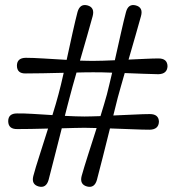

<svg xmlns="http://www.w3.org/2000/svg" viewBox="-20 -724 686 749"><path d="M358 -22Q348.5 11 319.5 3.5Q290 -4.5 298.5 -37.5Q307 -68 323.5 -119.8Q340 -171.5 357 -224.5Q327.5 -225.5 309 -225.5Q292.5 -225 269.5 -224.8Q246.5 -224.5 221 -223.5Q206.5 -167.5 192.5 -111.5Q178.5 -55.5 169.5 -22Q160 11 131 3.5Q101.5 -4.5 110 -37.5Q118 -68 134.5 -118.8Q151 -169.5 167.5 -222.5Q132.5 -221.5 100.2 -221Q68 -220.5 47 -220.5Q12.5 -220 12 -251Q12 -281.5 46.5 -281.5Q70 -282 107.2 -279.8Q144.5 -277.5 184.5 -275Q191.5 -298.5 197.8 -319Q204 -339.5 208 -355.5Q212.5 -372 217.8 -393.8Q223 -415.5 228.5 -440Q186.5 -439 146.2 -438.2Q106 -437.5 80.5 -437.5Q46.5 -436.5 46 -467.5Q46 -498 80.5 -498.5Q107 -498.5 151 -495.8Q195 -493 240 -490.5Q251.5 -544 263 -595.5Q274.5 -647 282.5 -677.5Q292 -710.5 321 -703Q350.5 -695 341.5 -661Q333.5 -631.5 320 -584.5Q306.5 -537.5 292 -487.5Q306.5 -487 319.5 -486.8Q332.5 -486.5 343 -486.5Q359.5 -486.5 381.5 -487.2Q403.5 -488 428 -489Q440 -543 451.8 -595Q463.5 -647 471.5 -677Q480.5 -710.5 509.5 -703Q539.5 -695 530 -661Q522 -632 508.8 -586Q495.5 -540 481.5 -491.5Q516 -493 547 -494.5Q578 -496 598.5 -496Q632.5 -496 633.5 -466Q632.5 -435.5 598 -434.5Q575 -435 539.5 -436.2Q504 -437.5 466.5 -439Q458.5 -411 451.5 -386.5Q444.5 -362 439.5 -343.5Q436 -329.5 431.5 -311.5Q427 -293.5 422 -273.5Q463 -275 501.8 -277Q540.5 -279 564.5 -279Q599 -279 600 -249.5Q599 -219 564.5 -218Q538 -218 495.2 -219.8Q452.5 -221.5 409 -223Q395 -167 381 -111.2Q367 -55.5 358 -22ZM251.5 -343.5Q247.5 -329.5 243 -311.2Q238.5 -293 233 -272Q255 -271 274.8 -270.2Q294.5 -269.5 309.5 -269.5Q322 -269.5 338 -270Q354 -270.5 372 -271Q379.5 -295.5 386 -317.2Q392.5 -339 397 -355.5Q401.5 -372.5 406.5 -394.2Q411.5 -416 417.5 -440.5Q396 -441.5 376.8 -441.8Q357.5 -442 343 -442Q330 -442 313.5 -441.8Q297 -441.5 278.5 -441Q270.5 -412.5 263.2 -387.2Q256 -362 251.5 -343.5Z"/></svg>

Font: Fraunces 72pt S050
Style: Bold
Weight: 700
Version: Version 1.000; ttfautohint (v1.8.3)